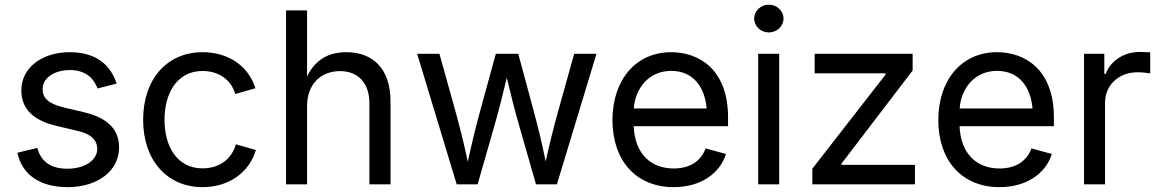

<svg xmlns="http://www.w3.org/2000/svg" viewBox="-20 -771 4853 803"><path d="M262.7 11.7C390.6 11.7 478 -58.1 478 -153.8C478 -228.5 431.6 -277.8 332.5 -301.3L250 -320.8C186 -335.9 158.2 -358.4 158.2 -398.9C158.2 -444.3 207 -478 272 -478C342.3 -478 373 -439.9 388.2 -400.9L467.8 -421.4C442.9 -498 383.8 -552.7 271.5 -552.7C155.3 -552.7 69.3 -487.3 69.3 -393.6C69.3 -316.9 116.7 -268.1 215.8 -244.6L306.6 -223.1C360.4 -210.4 386.7 -185.5 386.7 -147.9C386.7 -103 337.9 -65.4 261.7 -65.4C196.3 -65.4 151.9 -92.3 136.2 -152.3L52.7 -132.3C72.3 -38.1 150.4 11.7 262.7 11.7Z M827.1 11.7C934.1 11.7 1021 -46.4 1050.3 -143.6L966.3 -167.5C950.2 -108.4 900.4 -66.9 827.1 -66.9C718.3 -66.9 668 -162.1 668 -269.5C668 -378.4 718.3 -474.1 827.1 -474.1C898.9 -474.1 947.8 -434.1 963.9 -377.9L1048.3 -401.9C1018.6 -497.1 932.6 -552.7 827.1 -552.7C678.7 -552.7 578.6 -440.4 578.6 -269.5C578.6 -101.1 678.7 11.7 827.1 11.7Z M1264.2 -327.1C1264.2 -420.4 1323.2 -473.6 1401.9 -473.6C1478 -473.6 1524.9 -423.3 1524.9 -339.4V0H1613.3V-346.7C1613.3 -484.9 1538.6 -552.7 1428.2 -552.7C1356.9 -552.7 1299.8 -523.9 1264.2 -451.2V-727.5H1176.3V0H1264.2Z M1890.1 0H1977.5L2048.3 -247.1C2065.9 -308.1 2083 -376.5 2099.6 -445.8C2116.2 -376 2132.8 -309.6 2150.9 -247.1L2221.7 0H2309.1L2474.6 -545.9H2381.3L2314.9 -307.6C2298.3 -248 2280.3 -179.2 2262.2 -95.7C2245.1 -180.2 2227.5 -249.5 2211.9 -307.6L2147.5 -545.9H2053.7L1988.3 -307.6C1971.7 -247.1 1954.1 -177.2 1936.5 -94.2C1918.5 -181.2 1899.9 -250.5 1884.3 -307.6L1817.9 -545.9H1724.6Z M2797.4 11.7C2909.2 11.7 2990.7 -44.4 3016.1 -127L2931.2 -150.4C2910.6 -94.7 2862.3 -66.4 2797.9 -66.4C2701.2 -66.4 2634.8 -128.9 2630.4 -243.2H3024.9V-279.8C3024.9 -481.4 2902.8 -552.7 2787.1 -552.7C2638.2 -552.7 2541.5 -436 2541.5 -268.6C2541.5 -100.6 2639.2 11.7 2797.4 11.7ZM2630.9 -317.4C2636.2 -400.9 2693.4 -474.6 2787.1 -474.6C2877 -474.6 2927.2 -410.2 2935.5 -317.4Z M3150.9 0H3238.8V-545.9H3150.9ZM3195.3 -635.3C3229 -635.3 3256.8 -661.1 3256.8 -693.4C3256.8 -725.6 3229 -751.5 3195.3 -751.5C3162.1 -751.5 3134.3 -725.6 3134.3 -693.4C3134.3 -661.1 3162.1 -635.3 3195.3 -635.3Z M3377.4 0H3806.6V-81.5H3499.5V-86.9L3796.9 -476.1V-545.9H3387.2V-464.4H3683.6V-459L3377.4 -65.4Z M4160.2 11.7C4272 11.7 4353.5 -44.4 4378.9 -127L4293.9 -150.4C4273.4 -94.7 4225.1 -66.4 4160.6 -66.4C4064 -66.4 3997.6 -128.9 3993.2 -243.2H4387.7V-279.8C4387.7 -481.4 4265.6 -552.7 4149.9 -552.7C4001 -552.7 3904.3 -436 3904.3 -268.6C3904.3 -100.6 4002 11.7 4160.2 11.7ZM3993.7 -317.4C3999 -400.9 4056.2 -474.6 4149.9 -474.6C4239.7 -474.6 4290 -410.2 4298.3 -317.4Z M4513.7 0H4601.6V-341.8C4601.6 -415.5 4659.2 -468.8 4737.8 -468.8C4761.2 -468.8 4785.2 -464.8 4790.5 -463.9V-552.2C4780.3 -552.7 4758.8 -553.7 4746.1 -553.7C4681.2 -553.7 4624.5 -517.1 4604.5 -461.9H4598.6V-545.9H4513.7Z"/></svg>

Font: Raveo
Style: Regular
Weight: 400
Designer: Jakub Foglar, Rasmus Andersson (Inter)
Foundry: Jakubfoglar.com
Version: Version 1.100;Glyphs 3.2.3 (3260)